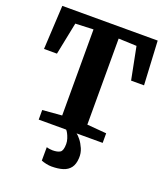

<svg xmlns="http://www.w3.org/2000/svg" viewBox="-175 -863 1079 1241"><g transform="rotate(20 365.0 -243.0)"><path d="M278.5 -77V-669L155 -664L110 -441H21L37 -743H693L709 -441H620L576 -664L451.5 -669V-77L585 -66V0H145V-66ZM325.5 256.5Q308.5 256.5 288 252Q267.5 247.5 254.5 242L255 149.5Q265.5 153 278 154.5Q290.5 156 296.5 156Q330.5 156 348.2 144.8Q366 133.5 366 87.5Q366 69.5 360 51Q354 32.5 346.5 18.5Q339 4.5 333.5 0H385H405.5Q416.5 7 433.5 28.2Q450.5 49.5 463.8 80Q477 110.5 475 144.5Q473 187 454.8 211.5Q436.5 236 404 246.2Q371.5 256.5 325.5 256.5Z"/></g></svg>

Font: Merriweather Light 18pt Black
Style: Regular
Weight: 900
Version: Version 2.100